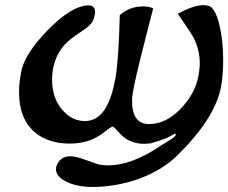

<svg xmlns="http://www.w3.org/2000/svg" viewBox="-20 -546 891 749"><path d="M669.9 62Q610.8 119.6 519.5 152.3Q441.9 179.7 359.9 183.1Q290 186 244.1 165.3Q198.2 144.5 198.2 113.3Q198.2 104 203.6 93.8Q218.8 64 253.9 63.5Q275.9 63.5 312 77.1Q361.3 94.2 363.3 95.2Q380.4 99.1 400.9 99.1Q493.7 99.1 605.5 23.4Q628.9 8.3 651.9 -5.4Q668.9 -18.1 665 -22.9Q664.1 -24.4 662.6 -24.4Q660.2 -24.4 651.9 -19Q640.6 -12.7 635.7 -10.3Q611.3 1 568.4 13.2Q555.2 14.6 543.5 15.1Q487.8 15.1 452.1 -20.5Q444.3 -29.3 436.5 -37.6Q423.3 -52.7 418.9 -51.8Q412.1 -50.8 390.1 -33.2Q364.3 -12.7 339.8 -2.4Q301.3 14.2 252.4 14.2Q168.5 14.2 116.2 -29.8Q54.2 -82.5 54.2 -187Q54.2 -224.1 63 -267.1Q75.7 -335.4 166 -428.2Q260.3 -524.9 325.7 -524.9Q351.1 -524.9 350.6 -497.6Q350.6 -481 340.3 -461.4Q333.5 -446.3 294.9 -421.4Q250 -392.1 229.5 -368.7Q194.3 -327.6 185.5 -269Q183.1 -252 183.1 -234.4Q183.1 -163.6 223.1 -117.2Q260.7 -73.7 311.5 -73.7Q324.2 -73.7 335.4 -77.1Q404.8 -96.2 430.2 -241.2Q442.9 -312 447.3 -486.8Q485.8 -521.5 540 -521Q562 -521 577.6 -513.2Q558.6 -440.9 524.4 -304.2Q496.1 -190.4 495.1 -155.8Q494.1 -62 561.5 -62Q570.8 -62 581.1 -63.5Q640.6 -71.3 694.6 -132.3Q748.5 -193.4 756.8 -266.6Q759.3 -283.7 759.3 -300.3Q759.3 -353.5 732.9 -403.3Q726.6 -415 673.8 -492.2Q735.8 -525.9 772.9 -525.9Q783.2 -525.9 793 -523.4Q818.8 -517.1 835.4 -451.2Q850.6 -389.6 850.6 -310.5Q850.6 -249 841.3 -202.6Q815.4 -79.6 669.9 62Z"/></svg>

Font: Accordance
Style: Bold-Italic
Weight: 700
Italic angle: -11°
Version: Version 1.2 (build January 31, 2020) Miklal Software Solutio